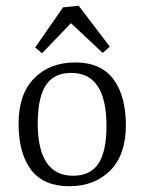

<svg xmlns="http://www.w3.org/2000/svg" viewBox="-20 -643 505 671"><path d="M127 -457 103 -477.1 200.2 -617.2 254.9 -623 363.8 -480 338.9 -458 228 -562ZM99.6 -369.6Q154.3 -424.8 243.2 -424.8Q332 -424.8 376 -366.7Q419.9 -308.1 419.9 -205.1Q419.9 -102.1 365.2 -46.9Q310.5 7.8 221.2 7.8Q132.3 7.8 88.4 -49.8Q44.9 -107.9 44.9 -210.9Q44.9 -314 99.6 -369.6ZM352.1 -203.1Q352.1 -388.2 229 -388.2Q168.9 -388.2 140.6 -345.7Q112.3 -303.2 111.8 -212.9Q111.8 -28.8 235.8 -28.8Q294.9 -28.8 323.7 -70.8Q352.1 -113.3 352.1 -203.1Z"/></svg>

Font: Yrsa-Light
Style: Regular
Weight: 300
Designer: Anna Giedrys (Yrsa+Rasa design), David Brezina (Yrsa art-direction, Rasa art-direction, design)
Foundry: Rosetta Type Foundry
Version: Version 1.001;PS 1.1;hotconv 1.0.88;makeotf.lib2.5.647800